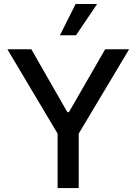

<svg xmlns="http://www.w3.org/2000/svg" viewBox="-20 -958 694 978"><path d="M139.6 -707 323.2 -386.7H331.1L515.6 -707H637.7L380.9 -277.3V0H273.4V-277.3L17.6 -707ZM365.2 -937.5H474.6L367.2 -778.3H285.2Z"/></svg>

Font: Pretendard JP Medium
Style: Regular
Weight: 500
Designer: Base glyphs from Inter by Rasmus Andersson; Hangeul glyphs from Noto Sans CJK(Source Han Sans) by Jang Soo-young and Kan
Foundry: Kil Hyung-jin
Version: Version 1.309